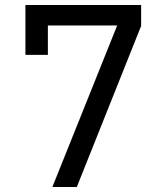

<svg xmlns="http://www.w3.org/2000/svg" viewBox="-20 -750 640 770"><path d="M190 0 450 -648H172V-530H82V-730H546V-646L288 0Z"/></svg>

Font: JetBrainsMono Nerd Font Mono
Style: Regular
Weight: 400
Monospace: yes
Designer: Philipp Nurullin, Konstantin Bulenkov
Foundry: JetBrains
Version: Version 2.304; ttfautohint (v1.8.4.7-5d5b);Nerd Fonts 2.3.0